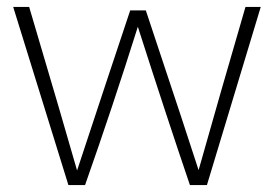

<svg xmlns="http://www.w3.org/2000/svg" viewBox="-20 -533 789 553"><path d="M731 -513 576 0H527Q460 -197 377 -456Q304 -224 225 0H177L18 -513H64Q163 -179 202 -42Q232 -134 289 -305Q346 -476 355 -503H400Q524 -131 552 -43Q612 -256 687 -513Z"/></svg>

Font: Nacelle UltraLight
Style: Regular
Weight: 200
Designer: Sora Sagano
Foundry: Sora Sagano
Version: Version 1.000;FEAKit 1.0